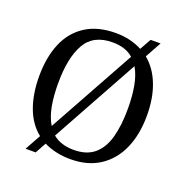

<svg xmlns="http://www.w3.org/2000/svg" viewBox="-139 -884 1020 1052"><g transform="rotate(20 371.0 -357.5)"><path d="M173 -52Q114 -99 85 -178Q56 -257 56 -359Q56 -470 90.5 -552Q125 -634 195.5 -679.5Q266 -725 372 -725Q416 -725 454.5 -715.5Q493 -706 525 -689L562 -755H620L568 -661Q625 -614 655 -536.5Q685 -459 685 -358Q685 -247 648.5 -164.5Q612 -82 542 -36Q472 10 371 10Q326 10 287 1Q248 -8 216 -24L181 40H122ZM371 -44Q446 -44 490.5 -81.5Q535 -119 554.5 -189Q574 -259 574 -358Q574 -432 563 -490.5Q552 -549 528 -589L249 -83Q296 -44 371 -44ZM493 -631Q471 -651 440.5 -661Q410 -671 372 -671Q260 -671 213.5 -589Q167 -507 167 -358Q167 -283 178 -225Q189 -167 214 -126Z"/></g></svg>

Font: Noto Rashi Hebrew
Style: Regular
Weight: 400
Version: Version 1.006